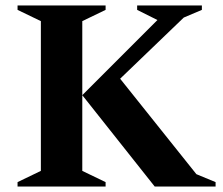

<svg xmlns="http://www.w3.org/2000/svg" viewBox="-20 -680 814 700"><path d="M44 0V-16L129 -57V-603L44 -644V-660H365V-644L280 -603V-57L365 -16V0ZM280 -333 554 -607 480 -644V-660H716V-644L650 -616L418 -393L696 -45L766 -16V0H544Z"/></svg>

Font: Spectral
Style: Bold
Weight: 700
Designer: Jean-Baptiste Levee
Foundry: Production Type
Version: Version 2.001